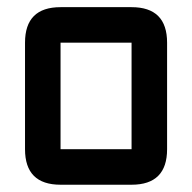

<svg xmlns="http://www.w3.org/2000/svg" viewBox="-20 -508 528 528"><path d="M341.8 0H146.5Q48.8 0 48.8 -97.7V-390.6Q48.8 -488.3 146.5 -488.3H341.8Q439.5 -488.3 439.5 -390.6V-97.7Q439.5 0 341.8 0ZM341.8 -97.7V-390.6H146.5V-97.7Z"/></svg>

Font: BabelStone Runic Beagnoth
Style: Regular
Weight: 400
Designer: Andrew West
Foundry: BabelStone
Version: Version 7.004;November 9, 2023